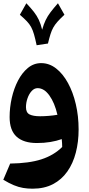

<svg xmlns="http://www.w3.org/2000/svg" viewBox="-20 -859 540 1166"><path d="M271.2 -594.6Q279.3 -628.1 286.5 -651Q293.6 -674 303.7 -692Q313.8 -710 329.8 -727.9Q345.9 -745.9 371.3 -769.4L331.9 -839.2Q304.7 -808.4 286.8 -784.7Q268.9 -761.1 257.2 -736.6Q245.4 -712.1 236 -678.5Q227.5 -713.4 215.8 -738.4Q204.1 -763.3 186.1 -786.5Q168.1 -809.7 140.1 -839.2L100.7 -769.4Q126.8 -746.9 143 -729.9Q159.2 -712.9 169.1 -694.6Q179 -676.3 186.5 -650.4Q194 -624.5 202.5 -584.3ZM328.8 -161.9Q304.9 -157.7 276.9 -155.4Q248.9 -153 223.3 -153Q182.1 -153 159.9 -163.9Q137.7 -174.8 137.7 -208Q137.7 -235.2 147 -261.9Q156.2 -288.6 172.3 -306.2Q188.3 -323.7 208.5 -323.7Q247.7 -323.7 279.7 -279.5Q311.7 -235.2 328.8 -161.9ZM177.7 286.9Q249 286.9 301.7 259.4Q354.3 231.8 388.9 182.6Q423.5 133.5 440.4 68Q457.4 2.6 457.4 -72.9Q457.4 -153.8 440.4 -226.4Q423.5 -299 392.7 -355.1Q362 -411.3 320.5 -443.5Q279 -475.7 230 -475.7Q185.2 -475.7 149.7 -446.6Q114.3 -417.5 89.4 -369.6Q64.5 -321.8 51.4 -263.8Q38.4 -205.7 38.4 -148.1Q38.4 -67.5 80.7 -29Q123 9.6 204.1 9.6Q247.6 9.6 285.7 3.3Q323.9 -3.1 355 -14.2Q356.3 -1.3 356.9 10Q357.6 21.3 357.7 33.7Q306.2 84.5 231.3 108.6Q156.4 132.8 41.8 134.3L0 232.6Q35.3 253.9 64.2 265.8Q93.1 277.7 120.4 282.3Q147.8 286.9 177.7 286.9Z"/></svg>

Font: Pinar FD VF
Style: Regular
Weight: 300
Designer: Amin Abedi
Version: Version 2.000